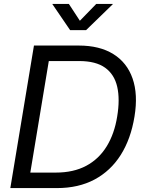

<svg xmlns="http://www.w3.org/2000/svg" viewBox="-20 -960 737 980"><path d="M270.5 0H82.5L95.7 -79.1H264.6Q355 -79.1 419.7 -113.5Q484.4 -147.9 524.2 -212.4Q564 -276.9 578.1 -365.2Q592.8 -453.1 578.4 -516.6Q564 -580.1 516.6 -614.3Q469.2 -648.4 383.8 -648.4H186L199.2 -727.5H382.3Q488.3 -727.5 558.3 -684.1Q628.4 -640.6 656.7 -559.3Q685.1 -478 666.5 -365.2Q647.9 -251 596.4 -169.4Q544.9 -87.9 462.9 -43.9Q380.9 0 270.5 0ZM242.2 -727.5 121.6 0H32.7L153.3 -727.5ZM331.5 -939.9 387.7 -854 471.2 -939.9H555.7V-938.5L419.4 -806.2H337.9L247.6 -938.5V-939.9Z"/></svg>

Font: Inter 28pt
Style: Italic
Weight: 400
Italic angle: -9.3988°
Designer: Rasmus Andersson
Foundry: rsms
Version: Version 4.001;git-66647c0bb